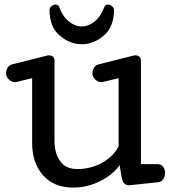

<svg xmlns="http://www.w3.org/2000/svg" viewBox="-20 -828 768 860"><path d="M7.3 0ZM244.6 -797.4Q261.2 -753.4 289.1 -731.4Q316.9 -709.5 346.2 -709.5Q375.5 -709.5 403.3 -731.4Q431.2 -753.4 447.8 -797.4Q449.7 -803.2 454.3 -805.4Q459 -807.6 463.9 -807.6Q473.1 -807.6 481.9 -800Q490.7 -792.5 490.7 -784.7Q490.7 -708 445.3 -668.9Q399.9 -629.9 346.2 -629.9Q292.5 -629.9 247.1 -668.9Q201.7 -708 201.7 -784.7Q201.7 -792.5 210.4 -800Q219.2 -807.6 228.5 -807.6Q233.4 -807.6 238 -805.4Q242.7 -803.2 244.6 -797.4ZM326.2 -70.8Q388.7 -70.8 439.7 -100.3Q490.7 -129.9 511.2 -172.9V-478L441.4 -460.9Q440.4 -460.4 438.5 -460.2Q436.5 -460 434.1 -460Q419.4 -460 406.7 -471.9Q394 -483.9 394 -499Q394 -514.6 401.4 -525.6Q408.7 -536.6 422.4 -540L578.1 -579.1Q579.6 -579.6 581.8 -579.8Q584 -580.1 586.4 -580.1Q597.7 -580.1 604.5 -574Q611.3 -567.9 611.3 -556.2V-92.8H685.1Q701.7 -92.8 710.4 -81.3Q719.2 -69.8 719.2 -53.2Q719.2 -37.6 712.2 -26.6Q705.1 -15.6 691.4 -12.2L558.1 2Q543.9 2 535.4 -7.6Q526.9 -17.1 523.4 -41L516.1 -88.9Q487.8 -46.9 429.7 -17.3Q371.6 12.2 308.1 12.2Q221.2 12.2 172.6 -43.2Q124 -98.6 124 -187V-478L54.2 -460.9Q53.2 -460.4 51.5 -460.2Q49.8 -460 47.4 -460Q32.7 -460 20 -471.9Q7.3 -483.9 7.3 -499Q7.3 -514.6 14.4 -525.6Q21.5 -536.6 35.2 -540L191.4 -579.1Q192.9 -579.6 194.8 -579.8Q196.8 -580.1 199.2 -580.1Q210.4 -580.1 217.3 -574Q224.1 -567.9 224.1 -556.2V-195.8Q224.1 -142.1 249.3 -106.4Q274.4 -70.8 326.2 -70.8Z"/></svg>

Font: Cutive
Style: Regular
Weight: 400
Designer: Vernon Adams
Version: Version 1.002